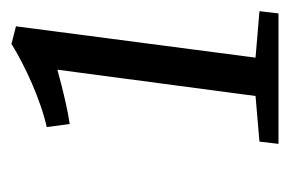

<svg xmlns="http://www.w3.org/2000/svg" viewBox="-107 -833 517 343"><g transform="rotate(-90 151.5 -661.5)"><path d="M70 -456.5 151.5 -463.5 198.5 -817.5Q187.5 -814.5 171 -810.2Q154.5 -806 136.5 -802Q118.5 -798 101.5 -795.5L96 -836.5Q114 -840.5 134.2 -847.5Q154.5 -854.5 174.5 -863.2Q194.5 -872 212.8 -881.5Q231 -891 244.5 -899.5L276 -891.5L220 -463.5L303 -456.5L299 -422.5H66Z"/></g></svg>

Font: Merriweather Light 18pt Light
Style: Italic
Weight: 300
Italic angle: -7.8°
Version: Version 2.101